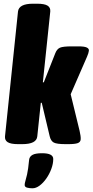

<svg xmlns="http://www.w3.org/2000/svg" viewBox="-20 -775 499 1035"><path d="M78 2Q38 2 21.5 -8.5Q5 -19 7 -40L77 -713Q82 -755 158 -755H180Q220 -755 236.5 -744.5Q253 -734 251 -713L211 -331H216L278 -488Q287 -511 303.5 -518Q320 -525 366 -525H404Q436 -525 448.5 -518.5Q461 -512 459 -501Q458 -494 456 -487.5Q454 -481 449 -469L361 -267L409 -70Q416 -40 415 -24Q414 -9 399 -3.5Q384 2 348 2H334Q286 2 270 -6.5Q254 -15 248 -40L205 -221H200L181 -40Q177 2 100 2ZM155 240Q139 240 126 236.5Q113 233 113 222Q113 213 116.5 202Q120 191 126 165Q132 139 137 86Q139 69 155 60Q171 51 207 51Q267 51 267 82Q267 108 256.5 136Q246 164 229.5 187.5Q213 211 193.5 225.5Q174 240 155 240Z"/></svg>

Font: Asap Condensed Condensed Black
Style: Italic
Weight: 900
Width: 3
Italic angle: -6°
Designer: Pablo Cosgaya
Foundry: Omnibus-Type
Version: Version 3.001; ttfautohint (v1.8.4.7-5d5b)